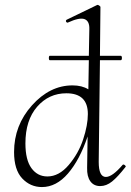

<svg xmlns="http://www.w3.org/2000/svg" viewBox="-20 -745 530 778"><path d="M477 -77Q480 -80 485.5 -76Q491 -72 489 -69Q457 -28 434 -9.5Q411 9 386 9Q360 9 346 -10.5Q332 -30 333 -65L335 -192Q303 -97 255.5 -42Q208 13 150 13Q103 13 70 -22Q37 -57 37 -129Q37 -237 109.5 -318Q182 -399 274 -399Q312 -399 338 -383L340 -501H182Q178 -501 178 -510Q178 -519 182 -519H340L342 -627Q343 -660 322.5 -667.5Q302 -675 256 -654Q253 -652 250 -654.5Q247 -657 247 -660Q247 -663 250 -665L374 -725Q377 -726 382 -722.5Q387 -719 387 -717L385 -519H469Q474 -519 474 -510Q474 -501 469 -501H385L380 -89Q380 -28 409 -28Q435 -28 477 -77ZM172 -30Q219 -30 258.5 -76.5Q298 -123 317 -180.5Q336 -238 336 -283Q336 -367 249 -367Q178 -367 130.5 -312.5Q83 -258 83 -164Q83 -97 107.5 -63.5Q132 -30 172 -30Z"/></svg>

Font: Cormorant Upright Light
Style: Regular
Weight: 300
Designer: Christian Thalmann (Catharsis Fonts)
Foundry: Catharsis Fonts
Version: Version 3.302;PS 003.302;hotconv 1.0.88;makeotf.lib2.5.64775